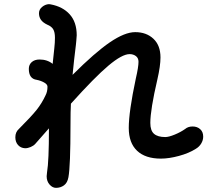

<svg xmlns="http://www.w3.org/2000/svg" viewBox="-20 -836 1040 926"><path d="M960 -177Q960 -160 950.5 -144Q941 -128 924 -118Q891 -97 843 -84Q795 -71 756 -71Q681 -71 641 -109Q601 -147 601 -219Q601 -297 635 -457Q648 -513 648 -538Q648 -556 635.5 -565.5Q623 -575 605 -575Q569 -575 503 -519.5Q437 -464 322 -336Q320 -302 320 -235Q320 -35 310 19Q305 46 288.5 58Q272 70 250 70Q233 70 219 54Q205 38 205 14Q205 8 207 -6Q216 -59 216 -216V-217L150 -142Q142 -133 128 -127Q114 -121 101 -121Q80 -122 67 -136.5Q54 -151 54 -174Q54 -199 71 -214Q131 -274 156.5 -306Q182 -338 200 -377Q209 -394 209 -418Q209 -429 193 -438Q177 -447 157 -451Q119 -456 119 -504Q119 -524 133 -536.5Q147 -549 171 -549Q208 -549 234 -528Q236 -552 242 -604Q245 -630 245 -654Q245 -681 236.5 -695Q228 -709 208 -717Q187 -727 177.5 -740.5Q168 -754 168 -772Q168 -790 183 -802.5Q198 -815 216 -816Q221 -816 224 -815Q283 -804 316.5 -766.5Q350 -729 350 -666Q349 -652 348 -639Q347 -626 346 -619Q337 -548 330 -475Q438 -583 510 -632Q582 -681 632 -681Q686 -681 720 -649Q754 -617 754 -559Q754 -518 739 -453Q705 -307 705 -243Q705 -206 723 -190.5Q741 -175 777 -175Q794 -175 823 -187Q852 -199 873 -214Q887 -226 909 -226Q931 -226 945.5 -213Q960 -200 960 -177Z"/></svg>

Font: Tsukimi Rounded SemiBold
Style: Regular
Weight: 600
Designer: Takashi Funayama
Foundry: Takashi Funayama
Version: Version 1.032; ttfautohint (v1.8.3)